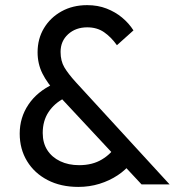

<svg xmlns="http://www.w3.org/2000/svg" viewBox="-20 -725 698 755"><path d="M536.5 0 204.5 -356Q165.8 -397.8 146.8 -436Q127.8 -474.2 127.8 -519.5Q127.8 -572.5 152.9 -614.2Q178 -656 222 -680.4Q266 -704.8 322.8 -704.8Q364.5 -704.8 399 -691.4Q433.5 -678 460.2 -655.8Q487 -633.5 504.8 -605.5L439.8 -547.2Q417 -579.2 389.2 -598.4Q361.5 -617.5 323 -617.5Q277.8 -617.5 248 -590.5Q218.2 -563.5 218.2 -521Q218.2 -485.2 233.2 -460Q248.2 -434.8 278.2 -401.8L646.8 0ZM288 10Q219 10 167.1 -17Q115.2 -44 86.4 -91.4Q57.5 -138.8 57.5 -199.5Q57.5 -262.8 91.9 -313.9Q126.2 -365 190.5 -395L233.5 -339.2Q193.5 -318.8 170.8 -284.2Q148 -249.8 148 -201.8Q148 -162.8 166.1 -134.6Q184.2 -106.5 216.8 -91Q249.2 -75.5 291.2 -75.5Q343.5 -75.5 380.6 -97.9Q417.8 -120.2 436.8 -153.5L496 -85.2Q475.5 -57.5 443.1 -36Q410.8 -14.5 371.2 -2.2Q331.8 10 288 10Z"/></svg>

Font: Outfit Thin
Style: Regular
Weight: 100
Designer: Rodrigo Fuenzalida
Foundry: fragTYPE
Version: Version 1.100;gftools[0.9.27]